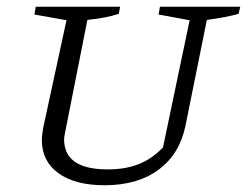

<svg xmlns="http://www.w3.org/2000/svg" viewBox="-20 -541 732 569"><path d="M290 8Q203 8 153.5 -27.5Q104 -63 104 -126Q104 -139 108 -162L177 -481L82 -498L86 -521H336L332 -500Q314 -494 291 -489.5Q268 -485 239 -482L175 -159Q173 -148 171.5 -141Q170 -134 170 -128Q170 -39 299 -39Q352 -39 391 -54.5Q430 -70 463 -104L542 -481L450 -498L454 -521H692L687 -500Q669 -495 646.5 -490.5Q624 -486 593 -482L530 -170Q513 -85 450.5 -38.5Q388 8 290 8Z"/></svg>

Font: Piazzolla SC Light
Style: Italic
Weight: 300
Italic angle: -11.3°
Designer: Juan Pablo del Peral
Foundry: Huerta Tipografica
Version: Version 1.330